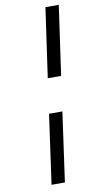

<svg xmlns="http://www.w3.org/2000/svg" viewBox="-107 -795 557 1091"><g transform="rotate(-10 171.0 -250.0)"><path d="M259 -350H182L239 -750H316ZM175 250H98L154 -150H231Z"/></g></svg>

Font: Arsenal SC
Style: Bold Italic
Weight: 700
Italic angle: -9.10001°
Designer: Andrij Shevchenko
Foundry: Stairsfor
Version: Version 2.001; ttfautohint (v1.8.4.7-5d5b)